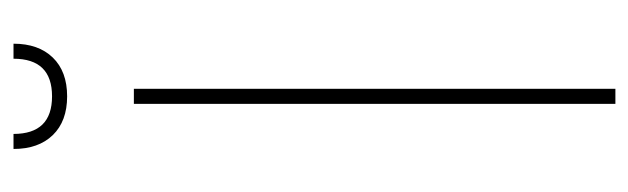

<svg xmlns="http://www.w3.org/2000/svg" viewBox="-350 -600 949 290"><g transform="rotate(-90 125.0 -454.5)"><path d="M136.4 -727.3V0H113.6V-727.3ZM45.5 -909.1H68.2Q68.2 -850.9 125 -850.9Q181.8 -850.9 181.8 -909.1H204.5Q204.5 -871.4 183.6 -849.8Q162.6 -828.1 125 -828.1Q87.4 -828.1 66.4 -849.8Q45.5 -871.4 45.5 -909.1Z"/></g></svg>

Font: Inter P Thin
Style: Regular
Weight: 100
Designer: Rasmus Andersson
Foundry: rsms
Version: Version 3.018;git-588b23468